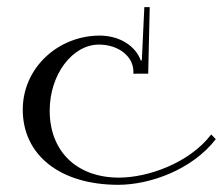

<svg xmlns="http://www.w3.org/2000/svg" viewBox="-20 -504 620 534"><path d="M396.4 -484.1H381.4L374.6 -338.5L372.1 -334.2C358.2 -375.4 313.2 -405 257.4 -405C142.3 -405 43.3 -316 43.3 -199C43.3 -72.7 147 10 309.1 10C395.6 10 513.7 -31 580.2 -117L567.4 -130C505.3 -49 389.6 -10 310.9 -10C192.9 -10 118.2 -83.6 118.2 -196.4C118.2 -296.9 181.4 -380 255.2 -380C309.7 -380 351 -347 351 -305V-299L392.2 -299.1Z"/></svg>

Font: Galberik
Style: Regular
Weight: 400
Designer: Gluk
Foundry: Gluk
Version: Version 0.50